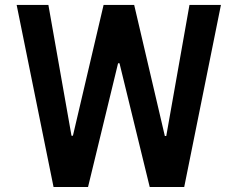

<svg xmlns="http://www.w3.org/2000/svg" viewBox="-20 -747 949 767"><path d="M173.3 -727.3 265.6 -204.9H271.3L393.8 -727.3H516L638.5 -203.8H644.2L736.9 -727.3H862.6L715.9 0H578.1L457.4 -494.3H451.7L331.7 0H193.9L46.5 -727.3Z"/></svg>

Font: Interface
Style: Bold
Weight: 700
Designer: Rasmus Andersson
Foundry: rsms
Version: Version 1.8